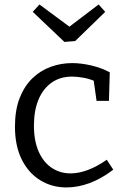

<svg xmlns="http://www.w3.org/2000/svg" viewBox="-20 -814 553 843"><path d="M272 9Q208 9 156.5 -22.7Q105 -54.3 75.3 -114Q45.7 -173.7 45.7 -257.7Q45.7 -330.7 66.2 -383.2Q86.7 -435.7 121.8 -469.8Q157 -504 202.3 -520.5Q247.7 -537 297 -537Q336.7 -537 382.3 -526.2Q428 -515.3 462 -496.3L458.3 -371H404L390.7 -465L398.7 -456.3Q374 -468 345.8 -472.8Q317.7 -477.7 296.3 -477.7Q244.3 -477.7 206.8 -451.3Q169.3 -425 149.2 -377Q129 -329 129 -262.7Q129 -195.3 149.8 -148.3Q170.7 -101.3 207.2 -77Q243.7 -52.7 290 -52.7Q325.7 -52.7 366 -67.7Q406.3 -82.7 448.7 -112.7L477.3 -69Q425 -29 373.2 -10Q321.3 9 272 9ZM413 -794.3 442 -762 310 -633.7 262.7 -630 123.7 -762 153.3 -794.3 312 -676.7 259 -677.3Z"/></svg>

Font: Bitter Thin
Style: Regular
Weight: 100
Designer: Sol Matas, and Bitter project Authors
Foundry: Sol Matas
Version: Version 2.002